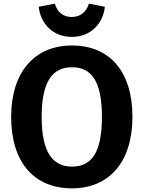

<svg xmlns="http://www.w3.org/2000/svg" viewBox="-20 -1014 786 1051"><path d="M373 -812C480 -812 545 -889 554 -977L467 -994C453 -951 422 -921 373 -921C322 -921 293 -951 280 -994L192 -977C201 -889 266 -812 373 -812ZM374 -765C168 -765 41 -618 41 -374C41 -124 168 17 374 17C579 17 705 -129 705 -374C705 -624 579 -765 374 -765ZM374 -646C481 -646 538 -569 538 -374C538 -178 481 -102 374 -102C270 -102 208 -178 208 -374C208 -569 268 -646 374 -646Z"/></svg>

Font: Glow Sans TC Normal
Style: Bold
Weight: 700
Designer: Ryoko NISHIZUKA (kana, bopomofo & ideographs); Paul D. Hunt (Latin, Greek & Cyrillic); Sandoll Communications, Soo-young
Version: Version 0.93